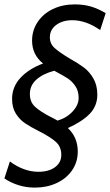

<svg xmlns="http://www.w3.org/2000/svg" viewBox="-20 -770 501 874"><path d="M207 -600Q207 -571 228.5 -551.5Q250 -532 295 -505Q336 -482 361.5 -463Q387 -444 405 -413Q423 -382 423 -339Q423 -288 389 -252.5Q355 -217 289 -187Q334 -145 334 -80Q334 -32 308 5.5Q282 43 237.5 63.5Q193 84 139 84Q99 84 63 72.5Q27 61 0 42L25 -35Q54 -13 87.5 -0.5Q121 12 155 12Q202 12 230.5 -9Q259 -30 259 -65Q259 -102 234.5 -124Q210 -146 159 -172Q119 -192 94 -209Q69 -226 52 -253Q35 -280 35 -320Q35 -374 72.5 -415Q110 -456 176 -481Q126 -521 126 -585Q126 -632 151.5 -670Q177 -708 221 -729Q265 -750 320 -750Q363 -750 396.5 -739.5Q430 -729 461 -710L436 -633Q372 -678 309 -678Q265 -678 236 -656.5Q207 -635 207 -600ZM227 -448Q175 -434 145.5 -407.5Q116 -381 116 -342Q116 -306 139 -284.5Q162 -263 210 -238Q225 -231 242 -221Q283 -233 310.5 -262.5Q338 -292 338 -324Q338 -356 323 -378Q308 -400 289 -412.5Q270 -425 227 -448Z"/></svg>

Font: Cabin Medium
Style: Italic
Weight: 500
Italic angle: -7°
Designer: Pablo Impallari
Foundry: Pablo Impallari. http://www.impallari.com Igino Marini. http://www.ikern.com
Version: Version 2.200